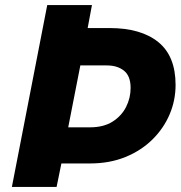

<svg xmlns="http://www.w3.org/2000/svg" viewBox="-20 -740 715 760"><path d="M167 -720H344L327 -629H413Q538 -629 606.5 -573.5Q675 -518 675 -404Q675 -343 651.5 -287.5Q628 -232 583.5 -188Q539 -144 476.5 -118.5Q414 -93 336 -93H223L204 0H27ZM403 -481H298L250 -236H336Q390 -236 425.5 -258.5Q461 -281 479 -316.5Q497 -352 497 -392Q497 -439 471 -460Q445 -481 403 -481Z"/></svg>

Font: Kufam
Style: Bold Italic
Weight: 700
Italic angle: -11°
Designer: Artur Schmal
Foundry: Original Type
Version: Version 1.301; ttfautohint (v1.8.3)